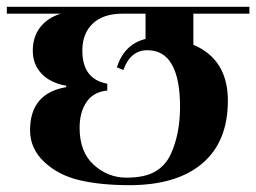

<svg xmlns="http://www.w3.org/2000/svg" viewBox="-40 -580 750 562"><path d="M690 -540H526V-449Q627 -406 627 -285.5Q627 -165 552 -101.5Q477 -38 339 -38Q255 -38 193 -52.5Q131 -67 89.5 -106Q48 -145 48 -199Q48 -307 154 -325V-329Q108 -337 82 -364Q56 -391 56 -431.5Q56 -472 77.5 -500Q99 -528 138 -540H-20V-560H690ZM386 -540H319Q262 -540 231.5 -511Q201 -482 201 -432Q201 -348 274 -335V-315Q233 -311 213 -281Q193 -251 193 -206Q193 -135 234.5 -97.5Q276 -60 330 -60Q384 -60 414.5 -78Q445 -96 460 -129Q487 -188 487 -268Q487 -348 463.5 -390.5Q440 -433 391 -433Q342 -433 321 -375L302 -383Q324 -451 386 -466Z"/></svg>

Font: Rozha One
Style: Regular
Weight: 400
Designer: Tim Donaldson, Indian Type Foundry
Foundry: Indian Type Foundry
Version: Version 1.300;PS 1.0;hotconv 1.0.78;makeotf.lib2.5.61930; tt